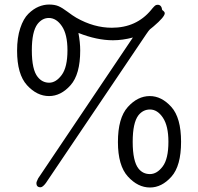

<svg xmlns="http://www.w3.org/2000/svg" viewBox="-20 -770 873 845"><path d="M55.2 -546.9Q55.2 -604 69.1 -646Q83 -688 105 -709.5Q127 -731 149.9 -740.5Q172.9 -750 195.8 -750Q220.7 -750 237.3 -742.9Q253.9 -735.8 276.9 -718.5Q299.8 -701.2 315.9 -691.9Q393.1 -647.9 472.2 -647.9Q580.1 -647.9 645 -726.1Q646 -728 648.9 -731Q651.9 -733.9 652.8 -735.4Q653.8 -736.8 656.5 -739.5Q659.2 -742.2 660.2 -743.2Q661.1 -744.1 663.1 -745.6Q665 -747.1 666.5 -747.6Q668 -748 669.9 -748.5Q671.9 -749 673.8 -749Q690.9 -749 693.8 -726.1Q705.1 -718.3 705.1 -711.9Q705.1 -695.8 655.8 -653.8Q652.8 -650.9 647.5 -647Q642.1 -643.1 640.1 -641.1Q638.2 -639.2 633.5 -633.5Q628.9 -627.9 624 -620.1L182.1 35.2Q168 54.2 158.2 54.2Q140.1 54.2 140.1 35.2Q140.1 31.2 147.9 15.1L564.9 -605Q520 -592.8 477.1 -592.8Q406.2 -592.8 325.2 -625Q333 -583 333 -547.9Q333 -442.9 290.5 -395Q248 -347.2 195.8 -347.2Q142.6 -347.2 98.9 -395Q55.2 -442.9 55.2 -546.9ZM120.1 -548.8Q120.1 -462.9 146 -431.2Q166 -406.2 196 -406Q226.1 -405.8 251.5 -439.9Q276.9 -474.1 276.9 -548.8Q276.9 -618.7 252.4 -654.8Q228 -690.9 194.8 -690.9Q166 -690.9 145 -664.1Q120.1 -630.9 120.1 -548.8ZM499 -145Q499 -251 542.5 -299.1Q585.9 -347.2 639.2 -347.2Q690.9 -347.2 733.9 -299.6Q776.9 -252 776.9 -146Q776.9 -40 734.4 7.6Q691.9 55.2 640.1 55.2Q586.9 55.2 543 7.1Q499 -41 499 -145ZM564 -146Q564 -60.1 589.8 -27.8Q608.9 -3.9 639.9 -3.9Q670.9 -3.9 696 -37.4Q721.2 -70.8 721.2 -146Q721.2 -215.8 697 -252Q672.9 -288.1 640.1 -288.1Q609.4 -288.1 588.9 -262.2Q564 -229 564 -146Z"/></svg>

Font: CMU Concrete
Style: Roman
Weight: 500
Version: Version 0.7.0